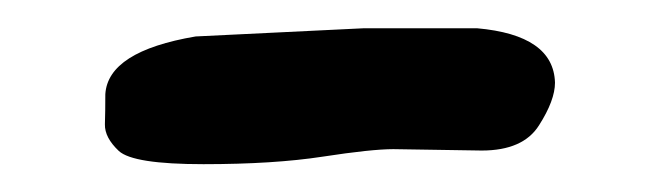

<svg xmlns="http://www.w3.org/2000/svg" viewBox="-20 -367 480 138"><path d="M55.7 -299.3Q57.6 -330.1 120.6 -340.8L241.7 -346.7H322.8Q377.9 -341.8 378.9 -307.6Q378.9 -294.9 367.4 -276.9Q356 -258.8 326.2 -258.8L262.7 -259.8Q247.1 -259.8 211.9 -254.4Q176.8 -249 126.2 -249Q75.7 -249 65.4 -258.5Q55.2 -268.1 55.4 -277.6Q55.7 -287.1 55.7 -299.3Z"/></svg>

Font: Drukaatie burti
Style: Bold
Weight: 700
Version: Version 0.14